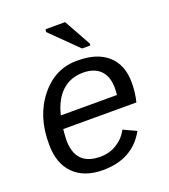

<svg xmlns="http://www.w3.org/2000/svg" viewBox="-136 -834 829 942"><g transform="rotate(-20 278.0 -363.0)"><path d="M507 -246H125Q123 -233 121 -190Q121 -56 251 -56Q298 -56 336.5 -79.5Q375 -103 397 -144L464 -113Q396 10 241 10Q143 10 88.5 -44.5Q34 -99 34 -198Q32 -345 111 -443Q190 -541 308 -538Q408 -538 463.5 -488Q519 -438 519 -346Q519 -294 507 -246ZM137 -313H430L432 -348Q432 -409 400.5 -441Q369 -473 310 -473Q244 -473 199.5 -431.5Q155 -390 137 -313ZM390 -586H347L209 -722L211 -736H313L391 -596Z"/></g></svg>

Font: Libra Sans
Style: Italic
Weight: 400
Italic angle: -12°
Foundry: Context Ltd
Version: Version 1.002